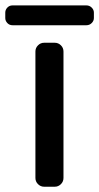

<svg xmlns="http://www.w3.org/2000/svg" viewBox="-63 -708 376 728"><path d="M293 -660.2V-639.6Q293 -628.9 284.7 -620.6Q276.4 -612.3 264.6 -612.3H-15.6Q-27.3 -612.3 -35.2 -620.6Q-43 -628.9 -43 -639.6V-660.2Q-43 -670.9 -35.2 -679.2Q-27.3 -687.5 -15.6 -687.5H264.6Q276.4 -687.5 284.7 -679.2Q293 -670.9 293 -660.2ZM71.3 -33.2V-512.7Q71.3 -526.4 81.1 -536.1Q90.8 -545.9 104.5 -545.9H144.5Q158.2 -545.9 168 -536.1Q177.7 -526.4 177.7 -512.7V-33.2Q177.7 -19.5 168 -9.8Q158.2 0 144.5 0H104.5Q90.8 0 81.1 -9.8Q71.3 -19.5 71.3 -33.2Z"/></svg>

Font: DeepSea
Style: Medium
Weight: 500
Designer: Stem
Version: Version 3.019;git-0a5106e0b